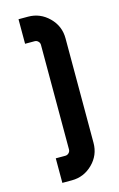

<svg xmlns="http://www.w3.org/2000/svg" viewBox="-113 -768 504 816"><g transform="rotate(-15 139.0 -360.0)"><path d="M56 0V-108H98Q107 -108 113.5 -114.5Q120 -121 120 -130V-590Q120 -599 113.5 -605.5Q107 -612 98 -612H56V-720H98Q151 -720 189.5 -682Q228 -644 228 -590V-130Q228 -76 189.5 -38Q151 0 98 0Z"/></g></svg>

Font: Orbitron
Style: Regular
Weight: 500
Designer: Matt McInerney
Foundry: Matt McInerney
Version: 1.000